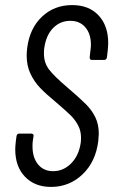

<svg xmlns="http://www.w3.org/2000/svg" viewBox="-20 -728 446 756"><path d="M40 -140Q40 -149 42 -169L45 -192Q47 -202 56 -202H103Q108 -202 110.5 -199Q113 -196 112 -192L109 -172Q108 -165 108 -152Q108 -107 130 -80.5Q152 -54 189 -54Q230 -54 260.5 -85Q291 -116 298 -167Q299 -174 299 -186Q299 -213 287.5 -234.5Q276 -256 259 -273Q242 -290 201 -325Q161 -358 138 -382Q115 -406 100 -437.5Q85 -469 85 -510Q85 -519 87 -539Q97 -617 145.5 -662.5Q194 -708 264 -708Q330 -708 368 -667.5Q406 -627 406 -559Q406 -549 404 -527L401 -502Q399 -492 390 -492H342Q333 -492 333 -502L336 -528Q338 -544 338 -551Q338 -595 316 -620.5Q294 -646 257 -646Q217 -646 189 -617.5Q161 -589 154 -537Q153 -530 153 -517Q153 -481 173 -454.5Q193 -428 246 -383Q293 -343 317.5 -318.5Q342 -294 355.5 -266Q369 -238 369 -201Q369 -193 367 -173Q357 -91 305 -41.5Q253 8 181 8Q117 8 78.5 -32Q40 -72 40 -140Z"/></svg>

Font: Barlow Condensed
Style: Italic
Weight: 400
Width: 3
Italic angle: -7°
Designer: Jeremy Tribby
Foundry: Tribby Type
Version: Version 1.408